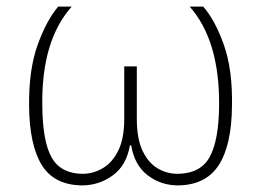

<svg xmlns="http://www.w3.org/2000/svg" viewBox="-20 -550 791 581"><path d="M228 11Q144 10 106.5 -50.5Q69 -111 68 -230Q67 -340 94 -414.5Q121 -489 156 -530H197Q105 -427 108 -230Q109 -121 136.5 -73Q164 -25 229 -24Q262 -24 291 -41Q320 -58 338 -94.5Q356 -131 356 -191V-349H394V-191Q394 -130 411.5 -93.5Q429 -57 457 -40.5Q485 -24 518 -24Q587 -25 614.5 -75Q642 -125 643 -230Q645 -427 554 -530H595Q631 -489 657.5 -414Q684 -339 682 -230Q681 -111 642 -50.5Q603 10 519 11Q467 11 427 -19.5Q387 -50 377 -110H373Q363 -50 321.5 -19.5Q280 11 228 11Z"/></svg>

Font: Noto Sans ExtraLight
Style: Regular
Weight: 200
Designer: Monotype Design Team
Foundry: Monotype Imaging Inc.
Version: Version 2.007